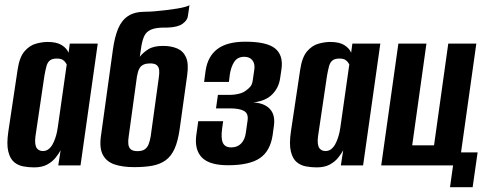

<svg xmlns="http://www.w3.org/2000/svg" viewBox="-20 -672 2004 780"><path d="M118.5 8Q97.2 8 75.4 4.1Q53.6 0.3 37.1 -13.6Q20.6 -27.5 13.5 -57.2Q6.3 -86.8 14 -138.7L51.5 -388.8Q59.1 -440.3 80 -464.1Q100.9 -487.9 126.6 -494.7Q152.3 -501.6 173.5 -501.6Q210.3 -501.6 230.9 -488.7Q251.5 -475.8 258.5 -457.7L263.5 -495H377.1L307.1 0H216.7L226.3 -61.6Q218.3 -46.8 205.3 -30.8Q192.4 -14.8 171.5 -3.4Q150.6 8 118.5 8ZM154 -58.4Q167.4 -58.4 177.1 -65.9Q186.8 -73.4 193.5 -85.4Q200.1 -97.5 204.6 -111Q209.2 -124.6 211.6 -136.5Q214 -148.5 215 -156.5L251.1 -410.4Q249.1 -413.3 245.5 -418.9Q242 -424.5 234 -429.3Q226.1 -434.1 210.6 -434.1Q192.5 -434.1 182.9 -426.6Q173.3 -419.1 169 -404Q164.8 -388.9 160.5 -364.7L123.9 -117.6Q121.6 -99.3 123.4 -87.5Q125.1 -75.6 129.9 -69.5Q134.7 -63.4 141.1 -60.9Q147.4 -58.4 154 -58.4Z M524.8 7Q478.9 7 446.3 -3.7Q413.6 -14.4 398.4 -41.8Q383.2 -69.2 389.9 -118.3L438.8 -471.4Q445.8 -521.7 460 -555.8Q474.3 -589.9 500.6 -607.1Q526.9 -624.3 570 -624.3Q586 -624.3 608.2 -626.1Q630.5 -628 654.1 -630.8Q677.7 -633.6 699 -637.1Q720.3 -640.6 733.8 -644.5Q747.3 -648.3 749.6 -651.6Q748.2 -640.8 746.7 -629.5Q745.2 -618.2 743.2 -606.1Q741.1 -589.5 721.7 -575.4Q702.3 -561.4 661 -560H648.4Q613.1 -560 594 -551.8Q574.9 -543.6 566.8 -527Q558.8 -510.4 554.5 -485.7L548 -441.2Q559.7 -457.1 581.5 -471.3Q603.4 -485.5 642.3 -485.5Q674.9 -485.5 699.4 -475.3Q723.9 -465.1 735.5 -439.7Q747.1 -414.3 740.5 -366.8L710 -148.3Q703 -98.3 689.2 -67.7Q675.4 -37.1 653.1 -21Q630.8 -4.9 599.4 1.1Q567.9 7 524.8 7ZM538.4 -58Q557.5 -58 568 -65.3Q578.5 -72.6 583.9 -86.4Q589.3 -100.3 592.2 -118.3L625.1 -356.4Q628 -374.4 626.6 -387.3Q625.1 -400.1 617 -407.2Q608.9 -414.4 589.9 -414.4Q574.4 -414.4 564.4 -410Q554.4 -405.6 549 -398Q543.6 -390.4 541 -381.2Q538.4 -372 536.4 -361.8L502.9 -118.3Q499.9 -100.3 501.4 -86.4Q502.9 -72.6 511.5 -65.3Q520 -58 538.4 -58Z M906.2 -0.7Q831 -0.7 800.4 -32Q769.7 -63.3 777.4 -122.6L785.4 -179.5H886.5L882.5 -150.3Q876.9 -110.9 885.3 -92Q893.7 -73.2 919.5 -73.2Q944.5 -73.2 959.8 -89.2Q975.2 -105.1 978.8 -133.4L985.8 -182.7Q989.8 -210.6 971.5 -221.2Q953.1 -231.7 914.5 -231.7H857.5L865.3 -286.5H913.9Q931.5 -286.5 949.2 -290.7Q966.9 -295 976.7 -302.4Q988.7 -310.3 996.9 -319.9Q1005.1 -329.5 1007.1 -347.9L1013.2 -389.8Q1016.5 -412.7 1005.5 -427Q994.6 -441.3 972.2 -441.3Q945.5 -441.3 932 -421.4Q918.6 -401.5 913.6 -369.2L910 -339.1H809.2L815.3 -385.1Q824 -443.3 863.3 -472.9Q902.7 -502.6 976.9 -502.6Q1063.7 -502.6 1097.6 -475.2Q1131.5 -447.8 1123.5 -391.1L1118 -353.9Q1112.4 -314.8 1085.3 -288Q1058.3 -261.2 1009.1 -256Q1054.5 -253.2 1076.8 -228.9Q1099 -204.6 1092.7 -160.6L1087.7 -123.9Q1078 -58.1 1035.5 -29.4Q993 -0.7 906.2 -0.7Z M1266.5 8Q1245.2 8 1223.4 4.1Q1201.6 0.3 1185.1 -13.6Q1168.6 -27.5 1161.5 -57.2Q1154.3 -86.8 1162 -138.7L1199.5 -388.8Q1207.1 -440.3 1228 -464.1Q1248.9 -487.9 1274.6 -494.7Q1300.3 -501.6 1321.5 -501.6Q1358.3 -501.6 1378.9 -488.7Q1399.5 -475.8 1406.5 -457.7L1411.5 -495H1525.1L1455.1 0H1364.7L1374.3 -61.6Q1366.3 -46.8 1353.3 -30.8Q1340.4 -14.8 1319.5 -3.4Q1298.6 8 1266.5 8ZM1302 -58.4Q1315.4 -58.4 1325.1 -65.9Q1334.8 -73.4 1341.5 -85.4Q1348.1 -97.5 1352.6 -111Q1357.2 -124.6 1359.6 -136.5Q1362 -148.5 1363 -156.5L1399.1 -410.4Q1397.1 -413.3 1393.5 -418.9Q1390 -424.5 1382 -429.3Q1374.1 -434.1 1358.6 -434.1Q1340.5 -434.1 1330.9 -426.6Q1321.3 -419.1 1317 -404Q1312.8 -388.9 1308.5 -364.7L1271.9 -117.6Q1269.6 -99.3 1271.4 -87.5Q1273.1 -75.6 1277.9 -69.5Q1282.7 -63.4 1289.1 -60.9Q1295.4 -58.4 1302 -58.4Z M1808.2 88.5 1820.6 0H1528.7L1598.4 -495H1712.4L1654.6 -81.7H1743.3L1801.1 -495H1915.1L1852.9 -52.8H1920.3L1900.1 88.5Z"/></svg>

Font: Alumni Sans Thin
Style: Italic
Weight: 100
Italic angle: -8°
Designer: Robert E. Leuschke
Foundry: Robert E. Leuschke
Version: Version 1.016